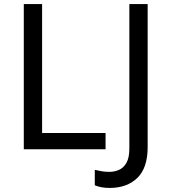

<svg xmlns="http://www.w3.org/2000/svg" viewBox="-20 -734 837 944"><path d="M97 0V-714H187V-80H499V0ZM520 190Q496 190 478 186.5Q460 183 446 177V101Q462 105 480 108Q498 111 518 111Q543 111 565.5 101Q588 91 602 66Q616 41 616 -4V-714H706V-11Q706 92 655 141Q604 190 520 190Z"/></svg>

Font: Go Noto Kurrent-Regular
Style: Regular
Weight: 400
Designer: Monotype Design Team
Foundry: Monotype Imaging Inc.
Version: Version 2.012; ttfautohint (v1.8.4.7-5d5b)